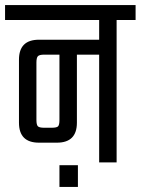

<svg xmlns="http://www.w3.org/2000/svg" viewBox="-40 -642 556 759"><path d="M496 -622V-563H421V0H352V-426H264V-157Q264 -78 185 -78H114Q35 -78 35 -157V-406Q35 -485 114 -485H352V-563H-20V-622ZM195 -168V-426H135Q116 -426 110 -420Q104 -414 104 -395V-168Q104 -148 110 -142.5Q116 -137 135 -137H164Q184 -137 189.5 -142.5Q195 -148 195 -168ZM195 97V11H268V97Z"/></svg>

Font: Teko Light
Style: Regular
Weight: 300
Designer: Manushi Parikh, Jonny Pinhorn
Foundry: Indian Type Foundry
Version: Version 1.105;PS 1.0;hotconv 1.0.78;makeotf.lib2.5.61930; tt